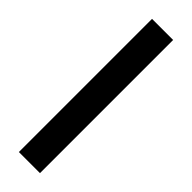

<svg xmlns="http://www.w3.org/2000/svg" viewBox="-246 -720 727 727"><g transform="rotate(45 117.5 -356.5)"><path d="M61 0V-713H174V0Z"/></g></svg>

Font: Zen Kaku Gothic Antique
Style: Bold
Weight: 700
Designer: Yoshimichi Ohira
Foundry: Positype
Version: Version 1.001